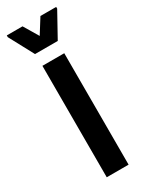

<svg xmlns="http://www.w3.org/2000/svg" viewBox="-213 -723 593 761"><g transform="rotate(-30 83.0 -342.5)"><path d="M32 0V-510H132V0ZM30 -565 -30 -677V-685H42L82 -618L124 -685H196V-677L134 -565Z"/></g></svg>

Font: Saira Ultra Condensed
Style: Bold
Weight: 700
Width: 1
Designer: Hector Gatti with collaboration of the Omnibus-Type team
Foundry: Omnibus-Type
Version: Version 1.001; ttfautohint (v1.8)